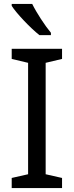

<svg xmlns="http://www.w3.org/2000/svg" viewBox="-20 -964 379 984"><path d="M145 -944H40V-934C63 -897 136 -820 182 -784H241V-796C210 -833 167 -899 145 -944ZM298 0V-52L214 -71V-642L298 -662V-714H40V-662L124 -642V-71L40 -52V0Z"/></svg>

Font: Noto Sans EgyptHiero
Style: Regular
Weight: 400
Designer: Monotype Design Team
Foundry: Monotype Imaging Inc.
Version: Version 2.002